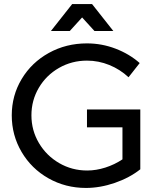

<svg xmlns="http://www.w3.org/2000/svg" viewBox="-20 -920 791 947"><path d="M672 -380V-85Q619 -43 546.5 -18Q474 7 404 7Q303 7 219 -40.5Q135 -88 86.5 -170.5Q38 -253 38 -351Q38 -449 87 -530.5Q136 -612 221 -659Q306 -706 409 -706Q482 -706 550 -680Q618 -654 669 -609L614 -539Q572 -578 519 -599.5Q466 -621 409 -621Q334 -621 271 -585Q208 -549 171.5 -487Q135 -425 135 -351Q135 -277 172 -214.5Q209 -152 272 -115.5Q335 -79 410 -79Q454 -79 499.5 -93.5Q545 -108 584 -134V-292H409V-380ZM539 -767H446L385 -834L324 -767H231L336 -900H434Z"/></svg>

Font: Gontserrat
Style: Regular
Weight: 400
Designer: Julieta Ulanovsky
Foundry: Julieta Ulanovsky
Version: Version 6.001